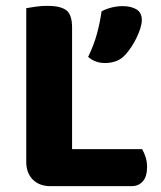

<svg xmlns="http://www.w3.org/2000/svg" viewBox="-20 -636 551 658"><path d="M153 2Q115 2 92.5 -20.5Q70 -43 70 -81V-608Q81 -610 101.5 -613Q122 -616 142 -616Q187 -616 207 -601Q227 -586 227 -542V-125H467Q473 -115 478.5 -99Q484 -83 484 -64Q484 -31 469.5 -14.5Q455 2 430 2ZM411 -450Q396 -433 378 -426.5Q360 -420 340 -420Q306 -420 282 -441Q302 -482 312.5 -521Q323 -560 328 -597Q342 -605 361.5 -610Q381 -615 400 -615Q429 -615 447.5 -604Q466 -593 466 -567Q466 -555 461 -539Q456 -523 448 -506.5Q440 -490 430 -475Q420 -460 411 -450Z"/></svg>

Font: Baloo 2
Style: Bold
Weight: 700
Designer: Sarang Kulkarni and Ek Type
Foundry: Ek Type
Version: Version 1.640;hotconv 1.0.111;makeotfexe 2.5.65597; ttfautoh